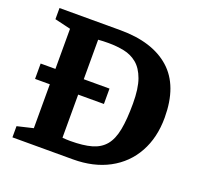

<svg xmlns="http://www.w3.org/2000/svg" viewBox="-115 -776 942 904"><g transform="rotate(20 356.0 -324.0)"><path d="M35 0V-56L115 -75V-573L35 -592V-648H340Q501 -648 589 -570Q677 -492 677 -332Q677 -232 635.5 -157Q594 -82 517.5 -41Q441 0 338 0ZM297 -77Q361 -77 403 -89Q445 -101 469.5 -130.5Q494 -160 504 -212Q514 -264 514 -343Q514 -419 497.5 -464.5Q481 -510 452.5 -533.5Q424 -557 387 -564.5Q350 -572 309 -572Q295 -572 281.5 -571.5Q268 -571 257 -570V-79Q264 -78 275.5 -77.5Q287 -77 297 -77ZM41 -295V-372H386V-295Z"/></g></svg>

Font: Faustina Light
Style: Bold
Weight: 700
Version: Version 1.200